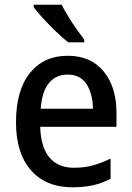

<svg xmlns="http://www.w3.org/2000/svg" viewBox="-20 -879 559 816"><path d="M268 -642Q366 -642 420.5 -575.5Q475 -509 475 -400V-340H151Q153 -255 189.5 -210.5Q226 -166 294 -166Q338 -166 374.5 -176Q411 -186 450 -205V-119Q413 -100 375 -91.5Q337 -83 288 -83Q175 -83 111.5 -155.5Q48 -228 48 -359Q48 -495 107 -568.5Q166 -642 268 -642ZM267 -562Q217 -562 187.5 -525.5Q158 -489 153 -417H375Q374 -480 348 -521Q322 -562 267 -562ZM242 -859Q253 -837 270 -809Q287 -781 305.5 -755Q324 -729 338 -711V-699H270Q248 -716 218.5 -744.5Q189 -773 162.5 -801.5Q136 -830 123 -849V-859Z"/></svg>

Font: Noto Sans Telugu UI SemiCondensed Medium
Style: Regular
Weight: 500
Width: 4
Designer: Jelle Bosma - Monotype Design Team
Foundry: Monotype Imaging Inc.
Version: Version 2.005; ttfautohint (v1.8.4.7-5d5b)